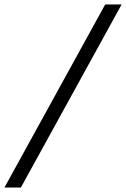

<svg xmlns="http://www.w3.org/2000/svg" viewBox="-72 -725 568 865"><path d="M-52 120H22L476 -705H402Z"/></svg>

Font: Mluvka Light
Style: Italic
Weight: 300
Italic angle: -8°
Designer: Modified by Jiří Krblich, Original typeface by Gumpita Rahayu
Foundry: Gumpita Rahayu & Jiří Krblich
Version: Version 2.000;Glyphs 3.1.1 (3134)